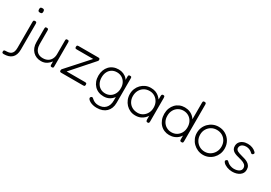

<svg xmlns="http://www.w3.org/2000/svg" viewBox="-44 -1682 4057 2878"><g transform="rotate(30 1984.5 -243.0)"><path d="M-40 200Q-50 200 -57 197Q-64 194 -67 188Q-70 182 -70 172Q-70 162 -67 156Q-64 150 -57 147Q-50 144 -39 144Q-11 144 13.5 139.5Q38 135 56 121.5Q74 108 84 82Q94 56 94 14V-438Q94 -448 97 -454Q100 -460 106.5 -463Q113 -466 123 -466Q133 -466 139 -463Q145 -460 148 -453Q151 -446 151 -435V12Q151 62 137.5 98Q124 134 99 156.5Q74 179 39 189.5Q4 200 -40 200ZM121 -610Q100 -610 92 -619Q84 -628 84 -650Q84 -671 92 -679Q100 -687 122 -687Q143 -687 151 -678Q159 -669 159 -647Q159 -627 151 -618.5Q143 -610 121 -610Z M496 12Q453 12 417 -2.5Q381 -17 354 -44.5Q327 -72 312 -111.5Q297 -151 297 -202V-437Q297 -448 299.5 -454.5Q302 -461 308.5 -463.5Q315 -466 325 -466Q336 -466 342.5 -463Q349 -460 351.5 -453.5Q354 -447 354 -436V-201Q354 -153 370 -116.5Q386 -80 418 -60Q450 -40 498 -40Q547 -40 582 -60Q617 -80 636 -116.5Q655 -153 655 -201V-437Q655 -448 657.5 -454.5Q660 -461 666.5 -463.5Q673 -466 684 -466Q694 -466 700 -463Q706 -460 708.5 -453.5Q711 -447 711 -436V-16Q711 -7 708.5 -1Q706 5 700 7.5Q694 10 683 10Q676 10 671 8.5Q666 7 663 4Q660 1 658.5 -4Q657 -9 657 -16V-75Q644 -58 628 -42.5Q612 -27 592.5 -14.5Q573 -2 549 5Q525 12 496 12Z M849 11Q833 11 827 5Q821 -1 821 -16Q821 -25 823.5 -31Q826 -37 831 -42L1160 -408H874Q863 -408 856.5 -410.5Q850 -413 847 -419.5Q844 -426 844 -437Q844 -448 847 -454.5Q850 -461 856.5 -463.5Q863 -466 874 -466H1216Q1232 -466 1238 -460Q1244 -454 1244 -439Q1244 -432 1242.5 -427Q1241 -422 1238 -419L909 -47H1229Q1240 -47 1246.5 -44Q1253 -41 1255.5 -34.5Q1258 -28 1258 -17Q1258 -7 1255 -0.5Q1252 6 1245.5 8.5Q1239 11 1228 11Z M1570 201Q1534 201 1504 193.5Q1474 186 1452 174Q1430 162 1418 148.5Q1406 135 1406 124Q1406 117 1407.5 114Q1409 111 1412 107Q1420 99 1423.5 97Q1427 95 1435 95Q1443 95 1452.5 104Q1462 113 1477.5 124.5Q1493 136 1516 145Q1539 154 1573 154Q1611 154 1641.5 142.5Q1672 131 1694 108Q1716 85 1727.5 52.5Q1739 20 1739 -22L1737 -439Q1737 -455 1744 -461Q1751 -467 1767 -467Q1777 -467 1782.5 -464.5Q1788 -462 1790.5 -456Q1793 -450 1793 -439V-15Q1793 36 1777.5 76Q1762 116 1733 144Q1704 172 1663 186.5Q1622 201 1570 201ZM1574 1Q1524 1 1483.5 -15.5Q1443 -32 1413.5 -63Q1384 -94 1368 -136.5Q1352 -179 1352 -231Q1352 -284 1368 -326.5Q1384 -369 1413 -400Q1442 -431 1482.5 -447.5Q1523 -464 1572 -464Q1617 -464 1655.5 -447.5Q1694 -431 1722 -400Q1750 -369 1765.5 -326.5Q1781 -284 1781 -232Q1781 -162 1754 -109.5Q1727 -57 1680.5 -28Q1634 1 1574 1ZM1572 -50Q1620 -50 1657.5 -73Q1695 -96 1717 -137.5Q1739 -179 1739 -234Q1739 -288 1717 -328.5Q1695 -369 1657 -391.5Q1619 -414 1571 -414Q1522 -414 1485 -391.5Q1448 -369 1427.5 -328.5Q1407 -288 1407 -233Q1407 -178 1428 -137Q1449 -96 1486 -73Q1523 -50 1572 -50Z M2341 10Q2327 10 2321 3Q2315 -4 2313 -23V-90Q2302 -71 2278.5 -47.5Q2255 -24 2217.5 -6.5Q2180 11 2127 11Q2078 11 2036.5 -7.5Q1995 -26 1964 -59Q1933 -92 1915.5 -135.5Q1898 -179 1898 -230Q1898 -279 1915.5 -321.5Q1933 -364 1964.5 -396.5Q1996 -429 2037.5 -447.5Q2079 -466 2127 -466Q2174 -466 2207.5 -454Q2241 -442 2266.5 -421Q2292 -400 2313 -372V-429Q2313 -449 2319.5 -457.5Q2326 -466 2342 -466Q2352 -466 2357.5 -462.5Q2363 -459 2365.5 -451Q2368 -443 2368 -429V-23Q2368 -11 2365.5 -3.5Q2363 4 2357 7Q2351 10 2341 10ZM2138 -41Q2186 -41 2225 -65.5Q2264 -90 2287 -132Q2310 -174 2310 -228Q2310 -285 2286 -327Q2262 -369 2222.5 -392.5Q2183 -416 2136 -416Q2081 -416 2040 -391Q1999 -366 1976 -323.5Q1953 -281 1953 -226Q1953 -173 1976 -131Q1999 -89 2041 -65Q2083 -41 2138 -41Z M2714 11Q2668 11 2627.5 -6Q2587 -23 2557 -55Q2527 -87 2510 -131.5Q2493 -176 2493 -230Q2493 -283 2510 -326.5Q2527 -370 2557 -401.5Q2587 -433 2627.5 -450Q2668 -467 2714 -467Q2763 -467 2804 -450Q2845 -433 2875 -401Q2905 -369 2921.5 -325Q2938 -281 2938 -227Q2938 -173 2921.5 -129.5Q2905 -86 2875 -54.5Q2845 -23 2804 -6Q2763 11 2714 11ZM2723 -42Q2773 -42 2812 -65.5Q2851 -89 2874 -130.5Q2897 -172 2897 -227Q2897 -283 2874 -325Q2851 -367 2811.5 -390.5Q2772 -414 2723 -414Q2674 -414 2634 -390.5Q2594 -367 2571 -325Q2548 -283 2548 -227Q2548 -172 2571 -130.5Q2594 -89 2634 -65.5Q2674 -42 2723 -42ZM2929 11Q2913 11 2906.5 4Q2900 -3 2900 -19V-656Q2900 -668 2902.5 -674.5Q2905 -681 2911.5 -684Q2918 -687 2928 -687Q2939 -687 2945 -684Q2951 -681 2954 -674.5Q2957 -668 2957 -657V-20Q2957 -9 2954.5 -2Q2952 5 2946 8Q2940 11 2929 11Z M3302 15Q3252 15 3208 -4Q3164 -23 3130.5 -56Q3097 -89 3078 -133Q3059 -177 3059 -227Q3059 -278 3077.5 -321.5Q3096 -365 3129.5 -398.5Q3163 -432 3206.5 -450.5Q3250 -469 3300 -469Q3367 -469 3421 -437.5Q3475 -406 3507 -351.5Q3539 -297 3539 -228Q3539 -176 3520.5 -132Q3502 -88 3469.5 -55Q3437 -22 3394 -3.5Q3351 15 3302 15ZM3300 -39Q3351 -39 3392.5 -64.5Q3434 -90 3458.5 -133.5Q3483 -177 3483 -230Q3483 -284 3459 -326Q3435 -368 3393.5 -391.5Q3352 -415 3299 -415Q3247 -415 3205.5 -390.5Q3164 -366 3139.5 -324Q3115 -282 3115 -229Q3115 -175 3139.5 -132Q3164 -89 3206 -64Q3248 -39 3300 -39Z M3805 14Q3782 14 3758.5 9.5Q3735 5 3713.5 -3.5Q3692 -12 3674 -23.5Q3656 -35 3645 -49Q3638 -59 3635 -66Q3632 -73 3634.5 -79Q3637 -85 3644 -90Q3655 -102 3665 -100Q3675 -98 3691 -81Q3700 -71 3714 -62.5Q3728 -54 3744 -48Q3760 -42 3776 -39Q3792 -36 3806 -36Q3861 -36 3895 -57.5Q3929 -79 3929 -116Q3929 -135 3922 -149.5Q3915 -164 3903 -174Q3891 -184 3875.5 -191.5Q3860 -199 3841.5 -204.5Q3823 -210 3804 -215Q3776 -222 3748.5 -230.5Q3721 -239 3699 -252Q3677 -265 3663.5 -286Q3650 -307 3650 -340Q3650 -378 3669.5 -406Q3689 -434 3724 -450Q3759 -466 3805 -466Q3828 -466 3848 -462.5Q3868 -459 3885.5 -452Q3903 -445 3918.5 -435.5Q3934 -426 3947 -413Q3959 -402 3960 -393Q3961 -384 3953 -374Q3944 -364 3934 -362.5Q3924 -361 3913 -372Q3897 -388 3879.5 -397.5Q3862 -407 3843.5 -412Q3825 -417 3805 -417Q3776 -417 3753 -407.5Q3730 -398 3717.5 -380.5Q3705 -363 3705 -340Q3705 -323 3713.5 -311.5Q3722 -300 3736 -292Q3750 -284 3769 -278Q3788 -272 3809 -266Q3839 -258 3870 -248.5Q3901 -239 3926.5 -223.5Q3952 -208 3968 -183Q3984 -158 3984 -118Q3984 -58 3933.5 -22Q3883 14 3805 14Z"/></g></svg>

Font: Fredoka Light
Style: Regular
Weight: 300
Designer: Ben Nathan
Foundry: Milena B. Brandão, Ben Nathan
Version: Version 2.001